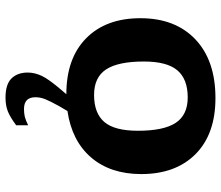

<svg xmlns="http://www.w3.org/2000/svg" viewBox="-72 -496 801 696"><g transform="rotate(90 328.0 -147.5)"><path d="M364 38.5Q345.5 72 338.8 89.2Q332 106.5 332 124Q332 165.5 374.5 165.5Q389.5 165.5 401.8 162.8Q414 160 433.5 150.5V194Q403 216.5 382 224.5Q361 232.5 333.5 232.5Q285 232.5 263.8 210.8Q242.5 189 242.5 152Q242.5 127 254.5 101.2Q266.5 75.5 306.5 29L321 12Q191 12 118.2 -59.8Q45.5 -131.5 45.5 -256.5Q45.5 -383 122.2 -455.8Q199 -528.5 335 -528.5Q465.5 -528.5 538 -456.5Q610.5 -384.5 610.5 -259.5Q610.5 -148 550.5 -78Q490.5 -8 382 8ZM323.5 -88.5Q390 -88.5 421.8 -125.8Q453.5 -163 453.5 -247.5Q453.5 -341 424.8 -384.5Q396 -428 332.5 -428Q266.5 -428 234.5 -390.5Q202.5 -353 202.5 -269Q202.5 -175.5 231.2 -132Q260 -88.5 323.5 -88.5Z"/></g></svg>

Font: Newsreader 6pt SemiBold
Style: Regular
Weight: 600
Designer: Hugues Gentile
Foundry: Production Type
Version: Version 1.003; ttfautohint (v1.8.3)